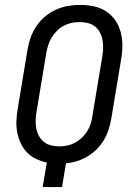

<svg xmlns="http://www.w3.org/2000/svg" viewBox="-20 -763 540 783"><path d="M154 0 171 -100Q148 -105 127 -115Q106 -125 90.5 -141Q75 -157 65 -178Q55 -199 50.5 -222Q46 -245 47 -269.5Q48 -294 52 -318L92 -559Q96 -584 104.5 -608.5Q113 -633 127.5 -655Q142 -677 162.5 -694.5Q183 -712 207 -723Q231 -734 256 -738.5Q281 -743 305 -743Q334 -743 361.5 -737.5Q389 -732 411.5 -717.5Q434 -703 449.5 -681Q465 -659 472 -632.5Q479 -606 479 -577.5Q479 -549 474 -521L434 -280Q430 -257 423 -235Q416 -213 404 -192.5Q392 -172 375 -155Q358 -138 337.5 -125.5Q317 -113 294.5 -106Q272 -99 249 -97L233 0ZM222 -166Q238 -166 254.5 -169.5Q271 -173 286 -181Q301 -189 314 -201.5Q327 -214 336 -228.5Q345 -243 350 -259Q355 -275 357 -291L397 -532Q400 -549 400.5 -566.5Q401 -584 398 -600Q395 -616 387.5 -630.5Q380 -645 367.5 -655Q355 -665 338.5 -669Q322 -673 304 -673Q288 -673 271.5 -669.5Q255 -666 240 -658Q225 -650 212.5 -637.5Q200 -625 191 -610.5Q182 -596 177 -580Q172 -564 169 -548L129 -307Q126 -290 125.5 -272.5Q125 -255 128 -239Q131 -223 139 -208.5Q147 -194 159.5 -184Q172 -174 188.5 -170Q205 -166 222 -166Z"/></svg>

Font: Iosevka SS04 Oblique
Style: Regular
Weight: 400
Italic angle: -9°
Monospace: yes
Designer: Belleve Invis
Foundry: Belleve Invis
Version: Version 19.0.0; ttfautohint (v1.8.4)